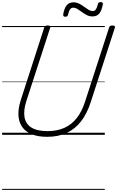

<svg xmlns="http://www.w3.org/2000/svg" viewBox="-20 -1280 1112 1823"><path d="M428 19Q339 19 279.5 -6Q220 -31 189 -77Q158 -123 155 -187Q152 -251 177 -329L400 -1019Q404 -1029 410.5 -1033.5Q417 -1038 433 -1038Q447 -1038 453.5 -1033.5Q460 -1029 457 -1018L231 -323Q202 -234 212.5 -169Q223 -104 277.5 -69.5Q332 -35 432 -35Q522 -35 591 -66Q660 -97 709 -159.5Q758 -222 788 -316L1016 -1019Q1019 -1029 1025.5 -1033.5Q1032 -1038 1048 -1038Q1077 -1038 1071 -1018L842 -312Q807 -202 749.5 -128Q692 -54 612 -17.5Q532 19 428 19ZM600 -1121Q578 -1121 580 -1143Q590 -1201 613 -1229.5Q636 -1258 677 -1258Q706 -1258 731 -1245.5Q756 -1233 778 -1216.5Q800 -1200 820.5 -1187.5Q841 -1175 861 -1175Q879 -1175 890 -1190.5Q901 -1206 909 -1239Q912 -1260 936 -1260Q949 -1260 953.5 -1255Q958 -1250 956 -1238Q946 -1181 923.5 -1152.5Q901 -1124 858 -1124Q829 -1124 804.5 -1136.5Q780 -1149 758 -1165.5Q736 -1182 715.5 -1194.5Q695 -1207 674 -1207Q657 -1207 645.5 -1191.5Q634 -1176 626 -1141Q624 -1131 618 -1126Q612 -1121 600 -1121ZM0 513H975V523H0ZM0 -20H975V0H0ZM0 -505H975V-500H0ZM0 -1033H975V-1023H0Z"/></svg>

Font: Playwrite IN Guides
Style: Regular
Weight: 400
Designer: Veronika Burian, José Scaglione
Foundry: TypeTogether
Version: Version 1.003